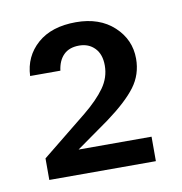

<svg xmlns="http://www.w3.org/2000/svg" viewBox="-52 -759 433 456"><g transform="rotate(-10 165.0 -531.0)"><path d="M289 -411V-352H32V-404L141 -492Q174 -519 191.5 -543.5Q209 -568 209 -597Q209 -624 194.5 -639Q180 -654 157 -654Q133 -654 119.5 -640.5Q106 -627 103 -603H30Q32 -650 66 -680Q100 -710 159 -710Q216 -710 250.5 -678Q285 -646 285 -600Q285 -562 263 -532.5Q241 -503 192 -467L113 -411Z"/></g></svg>

Font: Poppins A&M
Style: Regular-A&M
Weight: 400
Designer: Ninad Kale (Devanagari), Jonny Pinhorn (Latin)
Foundry: Indian Type Foundry
Version: 4.004